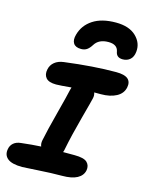

<svg xmlns="http://www.w3.org/2000/svg" viewBox="-152 -1070 911 1192"><g transform="rotate(15 304.0 -474.5)"><path d="M441.9 -982.9Q526.9 -982.9 571.5 -940.2Q616.2 -897.5 609.9 -839.8Q606.4 -806.6 587.4 -789.8Q568.4 -772.9 540 -772.9Q499 -772.9 493.2 -811Q484.9 -854 428.2 -854Q365.7 -854 339.8 -811Q326.2 -789.1 311 -778.6Q295.9 -768.1 273.9 -768.1Q237.8 -768.1 224.4 -789.1Q210.9 -810.1 221.2 -846.2Q238.3 -909.2 294.4 -946Q350.6 -982.9 441.9 -982.9ZM110.8 34.2Q43.5 34.2 15.9 11.2Q-11.7 -11.7 -3.9 -50.8Q0 -74.2 17.6 -89.6Q35.2 -105 64.9 -107.9Q134.8 -116.2 191.9 -119.1Q184.6 -135.7 189 -158.2Q202.6 -226.1 233.9 -344.7Q265.1 -463.4 273.9 -504.9Q274.9 -507.8 276.4 -513.4Q277.8 -519 278.8 -522Q205.1 -515.1 181.2 -515.1Q133.8 -515.1 115.7 -536.4Q97.7 -557.6 105 -591.8Q110.8 -620.6 133.5 -639.2Q156.2 -657.7 191.9 -662.1Q377 -686 522 -686Q576.7 -686 598.4 -667Q620.1 -647.9 612.8 -611.8Q604.5 -571.3 564.7 -550Q524.9 -528.8 465.8 -528.8H422.9Q429.2 -511.2 424.8 -492.2Q421.4 -475.6 388.7 -354.7Q356 -233.9 337.9 -142.1Q336.4 -129.9 332 -121.1H405.8Q466.8 -121.1 487.3 -100.8Q507.8 -80.6 502 -48.8Q495.1 -14.6 460.7 4.2Q426.3 22.9 363.8 22.9Q296.9 22.9 209.5 28.6Q122.1 34.2 110.8 34.2Z"/></g></svg>

Font: Shantell Sans Bouncy
Style: Bold Italic
Weight: 700
Italic angle: -11.31°
Designer: Stephen Nixon, Anya Danilova, Shantell Martin
Foundry: Arrow Type
Version: Version 1.006;[9816181b4]